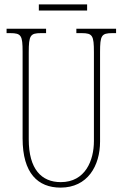

<svg xmlns="http://www.w3.org/2000/svg" viewBox="-20 -845 560 875"><path d="M157 -797H377V-825H157ZM256 10C379 10 436 -89 436 -200V-607C436 -683 442 -694 492 -694H509V-714H328V-694H352C402 -694 408 -683 408 -607V-202C408 -114 369 -15 257 -15C169 -15 111 -74 111 -210V-606C111 -684 118 -694 167 -694H190V-714H10V-694H27C77 -694 83 -683 83 -609V-214C83 -55 153 10 256 10Z"/></svg>

Font: Noto Serif ExtraCondensed Thin
Style: Regular
Weight: 100
Width: 2
Designer: Monotype Design Team
Foundry: Monotype Imaging Inc.
Version: Version 2.013